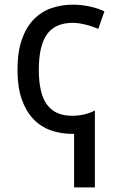

<svg xmlns="http://www.w3.org/2000/svg" viewBox="-20 -566 503 826"><path d="M55.2 -265.1Q55.2 -341.8 73.7 -395.3Q92.3 -448.7 124.8 -482.2Q157.2 -515.6 200.7 -530.8Q244.1 -545.9 293.9 -545.9Q332 -545.9 368.4 -537.6Q404.8 -529.3 429.2 -517.1L402.8 -441.9Q391.6 -446.8 377.9 -451.4Q364.3 -456.1 349.6 -459.7Q335 -463.4 320.6 -465.6Q306.2 -467.8 293.9 -467.8Q217.3 -467.8 182.1 -418.5Q147 -369.1 147 -266.1Q147 -163.1 182.4 -115.5Q217.8 -67.9 290 -67.9Q320.3 -67.9 345.7 -74.5Q371.1 -81.1 388.2 -90.8V240.2H298.8V9.8H290Q240.7 9.8 197.8 -5.6Q154.8 -21 123 -54.4Q91.3 -87.9 73.2 -139.9Q55.2 -191.9 55.2 -265.1Z"/></svg>

Font: Droid Sans
Style: Regular
Weight: 400
Foundry: Ascender Corporation
Version: Version 1.00 build 114